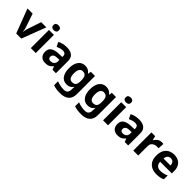

<svg xmlns="http://www.w3.org/2000/svg" viewBox="306 -2303 4086 4086"><g transform="rotate(45 2349.0 -260.0)"><path d="M208 0 0 -546H156L261 -235Q267 -217 271.5 -197Q276 -177 278.5 -158Q281 -139 282 -123H286Q287 -140 290 -159Q293 -178 297.5 -197.5Q302 -217 308 -235L413 -546H569L361 0Z M796 -546V0H647V-546ZM722 -760Q755 -760 779 -744.5Q803 -729 803 -686.8Q803 -646 779 -630Q755 -614 722 -614Q687.7 -614 664.4 -630Q641 -646 641 -686.8Q641 -729 664.4 -744.5Q687.7 -760 722 -760Z M1176 -557Q1286 -557 1344.5 -509.5Q1403 -462 1403 -364V0H1299L1270 -74H1266Q1231 -30 1192 -10Q1153 10 1085 10Q1012 10 964 -32.5Q916 -75 916 -163Q916 -250 977 -291.5Q1038 -333 1160 -337L1255 -340V-364Q1255 -407 1232.5 -427Q1210 -447 1170 -447Q1130 -447 1092 -435.5Q1054 -424 1016 -407L967 -508Q1011 -531 1064.5 -544Q1118 -557 1176 -557ZM1197 -251Q1125 -249 1097 -225Q1069 -201 1069 -162Q1069 -128 1089 -113.5Q1109 -99 1141 -99Q1189 -99 1222 -127.5Q1255 -156 1255 -208V-253Z M1733 -556Q1783 -556 1823 -536Q1863 -516 1891 -476H1895L1907 -546H2033V1Q2033 118 1964 179Q1895 240 1760 240Q1702 240 1652.5 233Q1603 226 1556 208V89Q1657 131 1769 131Q1827 131 1855.5 100Q1884 69 1884 7V-4Q1884 -21 1885.5 -39Q1887 -57 1888 -71H1884Q1856 -28 1817 -9Q1778 10 1729 10Q1632 10 1577.5 -64.5Q1523 -139 1523 -272Q1523 -406 1579 -481Q1635 -556 1733 -556ZM1780 -435Q1728 -435 1701.5 -394Q1675 -353 1675 -270Q1675 -188 1701 -147.5Q1727 -107 1782 -107Q1839 -107 1866.5 -139.5Q1894 -172 1894 -253V-271Q1894 -359 1867 -397Q1840 -435 1780 -435Z M2366 -556Q2416 -556 2456 -536Q2496 -516 2524 -476H2528L2540 -546H2666V1Q2666 118 2597 179Q2528 240 2393 240Q2335 240 2285.5 233Q2236 226 2189 208V89Q2290 131 2402 131Q2460 131 2488.5 100Q2517 69 2517 7V-4Q2517 -21 2518.5 -39Q2520 -57 2521 -71H2517Q2489 -28 2450 -9Q2411 10 2362 10Q2265 10 2210.5 -64.5Q2156 -139 2156 -272Q2156 -406 2212 -481Q2268 -556 2366 -556ZM2413 -435Q2361 -435 2334.5 -394Q2308 -353 2308 -270Q2308 -188 2334 -147.5Q2360 -107 2415 -107Q2472 -107 2499.5 -139.5Q2527 -172 2527 -253V-271Q2527 -359 2500 -397Q2473 -435 2413 -435Z M2971 -546V0H2822V-546ZM2897 -760Q2930 -760 2954 -744.5Q2978 -729 2978 -686.8Q2978 -646 2954 -630Q2930 -614 2897 -614Q2862.7 -614 2839.4 -630Q2816 -646 2816 -686.8Q2816 -729 2839.4 -744.5Q2862.7 -760 2897 -760Z M3351 -557Q3461 -557 3519.5 -509.5Q3578 -462 3578 -364V0H3474L3445 -74H3441Q3406 -30 3367 -10Q3328 10 3260 10Q3187 10 3139 -32.5Q3091 -75 3091 -163Q3091 -250 3152 -291.5Q3213 -333 3335 -337L3430 -340V-364Q3430 -407 3407.5 -427Q3385 -447 3345 -447Q3305 -447 3267 -435.5Q3229 -424 3191 -407L3142 -508Q3186 -531 3239.5 -544Q3293 -557 3351 -557ZM3372 -251Q3300 -249 3272 -225Q3244 -201 3244 -162Q3244 -128 3264 -113.5Q3284 -99 3316 -99Q3364 -99 3397 -127.5Q3430 -156 3430 -208V-253Z M4036 -556Q4047 -556 4062 -555Q4077 -554 4086 -552L4075 -412Q4068 -414 4054.5 -415.5Q4041 -417 4031 -417Q3993 -417 3958 -403.5Q3923 -390 3901.5 -360Q3880 -330 3880 -278V0H3731V-546H3844L3866 -454H3873Q3897 -496 3939 -526Q3981 -556 4036 -556Z M4410 -556Q4486 -556 4540.5 -527Q4595 -498 4625 -443Q4655 -388 4655 -308V-236H4303Q4305 -173 4340.5 -137Q4376 -101 4439 -101Q4492 -101 4535 -111.5Q4578 -122 4624 -144V-29Q4584 -9 4539.5 0.5Q4495 10 4432 10Q4350 10 4287 -20.5Q4224 -51 4188 -113Q4152 -175 4152 -269Q4152 -365 4184.5 -428.5Q4217 -492 4275 -524Q4333 -556 4410 -556ZM4411 -450Q4368 -450 4339.5 -422Q4311 -394 4306 -335H4515Q4514 -385 4489 -417.5Q4464 -450 4411 -450Z"/></g></svg>

Font: Noto Sans Tai Tham
Style: Regular
Weight: 400
Designer: Monotype Design Team 2013. Revised by David WIlliams 2020
Foundry: Monotype Imaging Inc.
Version: Version 2.002